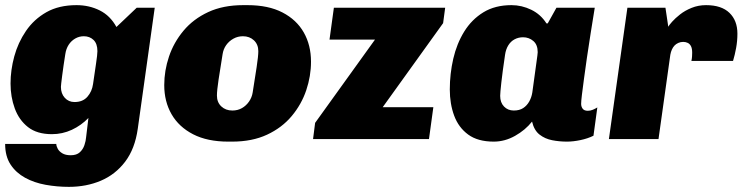

<svg xmlns="http://www.w3.org/2000/svg" viewBox="-23 -541 2889 747"><path d="M245 186Q199 186 154.5 178Q110 170 74.5 150.5Q39 131 18 99Q-3 67 -3 19H196Q196 27 201.5 37.5Q207 48 219.5 55.5Q232 63 252 63Q275 63 287.5 51.5Q300 40 305.5 23.5Q311 7 312 -7L321 -82Q293 -53 256.5 -36Q220 -19 179 -19Q121 -19 86 -46.5Q51 -74 34.5 -119Q18 -164 18 -216Q18 -268 32.5 -321.5Q47 -375 78 -420.5Q109 -466 157.5 -493.5Q206 -521 275 -521Q324 -521 365 -500.5Q406 -480 430 -436L509 -511H579L513 -40Q502 38 464 88Q426 138 369.5 162Q313 186 245 186ZM267 -144Q299 -144 317 -164.5Q335 -185 339 -214Q345 -256 350.5 -292.5Q356 -329 356 -342Q356 -371 341 -385.5Q326 -400 303 -400Q285 -400 269.5 -391Q254 -382 244 -366.5Q234 -351 231 -330Q224 -286 219 -247.5Q214 -209 214 -203Q214 -177 229 -160.5Q244 -144 267 -144Z M865 10Q784 10 728.5 -18.5Q673 -47 644.5 -96.5Q616 -146 616 -210Q616 -266 634.5 -321Q653 -376 691 -421.5Q729 -467 787 -494Q845 -521 923 -521H940Q1021 -521 1076 -492.5Q1131 -464 1159 -414.5Q1187 -365 1187 -301Q1187 -245 1168.5 -190Q1150 -135 1112 -89.5Q1074 -44 1016 -17Q958 10 880 10ZM881 -111Q902 -111 918.5 -120.5Q935 -130 946 -146Q957 -162 960 -181Q969 -237 975.5 -280Q982 -323 982 -342Q982 -368 965 -384Q948 -400 922 -400Q902 -400 885 -390.5Q868 -381 857 -365.5Q846 -350 843 -330Q834 -275 827.5 -232Q821 -189 821 -169Q821 -143 838 -127Q855 -111 881 -111Z M1195 0 1203 -63 1436 -387H1259L1276 -511H1709L1701 -451L1466 -124H1663L1646 0Z M1898 10Q1836 10 1798.5 -17.5Q1761 -45 1744 -91Q1727 -137 1727 -193Q1727 -254 1740.5 -312.5Q1754 -371 1783 -418Q1812 -465 1857.5 -493Q1903 -521 1967 -521Q2007 -521 2044 -503Q2081 -485 2103 -450H2108L2142 -511H2291Q2283 -461 2275 -411.5Q2267 -362 2260.5 -316.5Q2254 -271 2249 -234Q2244 -197 2241 -172Q2238 -147 2238 -137Q2238 -126 2244 -118Q2250 -110 2264 -110Q2274 -110 2283.5 -114Q2293 -118 2301 -123L2286 -13Q2264 -2 2235.5 4Q2207 10 2183 10Q2153 10 2125 4.5Q2097 -1 2076 -17.5Q2055 -34 2047 -68Q2021 -35 1981 -12.5Q1941 10 1898 10ZM1976 -111Q1998 -111 2012.5 -120.5Q2027 -130 2036 -146Q2045 -162 2048 -181Q2059 -263 2064 -297.5Q2069 -332 2069 -338Q2069 -367 2052 -381.5Q2035 -396 2012 -396Q1994 -396 1979 -388Q1964 -380 1954.5 -364.5Q1945 -349 1942 -328Q1932 -261 1927.5 -220Q1923 -179 1923 -168Q1923 -142 1938 -126.5Q1953 -111 1976 -111Z M2346 0 2418 -511H2566L2577 -437Q2580 -443 2592 -456.5Q2604 -470 2623 -485Q2642 -500 2668 -510.5Q2694 -521 2724 -521Q2784 -521 2815 -491Q2846 -461 2846 -410Q2846 -382 2841 -354.5Q2836 -327 2829 -304H2667Q2669 -313 2669.5 -321.5Q2670 -330 2670 -336Q2670 -352 2665.5 -361Q2661 -370 2653 -374Q2645 -378 2635 -378Q2625 -378 2616 -374Q2607 -370 2601 -363.5Q2595 -357 2591 -348Q2587 -339 2585 -328L2539 0Z"/></svg>

Font: Chivo Medium Black
Style: Italic
Weight: 900
Italic angle: -8.05°
Version: Version 2.002